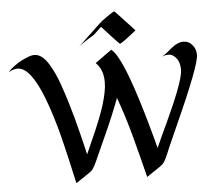

<svg xmlns="http://www.w3.org/2000/svg" viewBox="-99 -983 1216 1074"><g transform="rotate(-5 509.5 -445.5)"><path d="M452.6 -635.7Q470.7 -647.9 545.4 -702.6Q617.2 -651.4 742.7 -184.6Q751.5 -151.9 756.3 -132.3Q765.6 -154.8 781.7 -189.2Q797.9 -223.6 816.7 -264.2Q835.4 -304.7 854.7 -348.1Q874 -391.6 889.6 -431.6Q924.8 -521 924.8 -557.1Q924.8 -613.8 888.7 -638.7Q876.5 -647 863.3 -647Q841.8 -647 824.2 -638.7Q840.3 -647 854.7 -659.4Q869.1 -671.9 883.8 -683.6Q919.9 -712.4 950.7 -712.4Q981.9 -712.4 1002 -687.5Q1021 -665 1021 -632.3Q1021 -573.7 875 -251Q825.2 -140.6 818.8 -124.5Q812.5 -108.4 806.2 -93.8Q791 -59.6 783.7 -49.3Q776.4 -39.1 763.4 -29.8Q750.5 -20.5 734.9 -10Q719.2 0.5 704.6 10Q689.9 19.5 684.1 23.9Q669.4 -33.7 655 -91.3Q640.6 -148.9 625 -206.1Q592.3 -327.6 554.2 -431.6Q520 -338.9 469.2 -227.5Q418.5 -116.2 407 -89.4Q395.5 -62.5 381.3 -42.5Q375.5 -34.7 334 -7.6Q292.5 19.5 286.6 23.9Q281.2 1.5 272.5 -38.8Q263.7 -79.1 252 -130.4Q240.2 -181.6 225.6 -239.3Q210.9 -296.9 193.4 -354Q175.8 -411.1 155.8 -463.4Q135.7 -515.6 113.3 -555.7Q64.5 -643.1 15.1 -643.1Q-9.8 -643.1 -37.6 -627Q9.8 -676.3 76.2 -702.1Q98.1 -710.9 114.3 -710.9Q156.7 -710.9 193.4 -652.3Q225.6 -599.6 247.6 -536.4Q269.5 -473.1 282.7 -429.9Q295.9 -386.7 307.6 -343.5Q319.3 -300.3 329.1 -260.7Q343.8 -204.1 360.4 -131.3Q371.6 -157.2 386 -189Q400.4 -220.7 415.3 -255.1Q430.2 -289.6 444.3 -325.7Q458.5 -361.8 469.7 -397Q494.1 -476.1 494.1 -525.4Q494.1 -596.7 452.6 -635.7ZM690.4 -798.8Q606.9 -731.9 597.7 -731.9Q594.2 -731.9 548.1 -782.5Q502 -833 500 -835.4L459.5 -796.9Q454.1 -792 446.3 -787.8Q438.5 -783.7 427.2 -776.4Q381.8 -748 367.2 -734.4L489.3 -850.1Q505.9 -866.7 535.2 -886.7Q576.7 -915 579.1 -915Q581.5 -915 589.4 -907.2Q597.2 -899.4 608.4 -887.2Q619.6 -875 633.1 -860.6Q646.5 -846.2 658.4 -833.5Q670.4 -820.8 679.2 -811Q688 -801.3 690.4 -798.8Z"/></g></svg>

Font: Fondamento
Style: Regular
Weight: 400
Version: Version 1.000